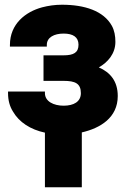

<svg xmlns="http://www.w3.org/2000/svg" viewBox="-20 -558 539 812"><path d="M14 -164C14 -134 21 -108 35 -86C61 -41 109 -10 170 3V234H326V2C404 -16 478 -60 478 -152C478 -215 446 -252 398 -273C435 -294 468 -330 468 -381C468 -406 464 -429 453 -449C418 -512 338 -538 242 -538C212 -538 185 -534 158 -527C88 -508 22 -457 22 -368V-361H178V-368C178 -400 209 -416 249 -416C289 -416 312 -401 312 -369C312 -336 292 -324 249 -324H164V-216H249C298 -216 322 -205 322 -164C322 -128 292 -111 249 -111C207 -111 170 -129 170 -164V-171H14Z"/></svg>

Font: Asimov Pro
Style: Blk
Weight: 900
Designer: Google
Version: Version 2.000980; 2014